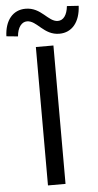

<svg xmlns="http://www.w3.org/2000/svg" viewBox="-112 -976 518 1013"><g transform="rotate(-5 147.0 -469.5)"><path d="M100 0H193V-733H100ZM230 -792C297 -792 340 -844 344 -930L282 -934C277 -886 257 -860 228 -860C176 -860 147 -939 63 -939C-4 -939 -47 -887 -50 -803L11 -797C15 -845 37 -872 65 -872C118 -872 147 -792 230 -792Z"/></g></svg>

Font: Noto Sans CJK JP Regular
Style: Regular
Weight: 400
Designer: Ryoko NISHIZUKA (kana & ideographs); Paul D. Hunt (Latin, Greek & Cyrillic); Wenlong ZHANG (bopomofo); Sandoll Communica
Foundry: Adobe Systems Incorporated
Version: Version 1.001;PS 1.001;hotconv 1.0.78;makeotf.lib2.5.61930